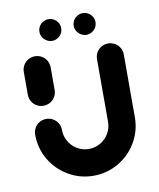

<svg xmlns="http://www.w3.org/2000/svg" viewBox="-77 -719 650 784"><g transform="rotate(-10 248.0 -327.0)"><path d="M96.3 -313.3Q81.1 -313.3 68.3 -320.7Q55.6 -328.1 48.1 -340.9Q40.7 -353.7 40.7 -368.9V-463Q40.7 -478.1 48.1 -490.9Q55.6 -503.7 68.3 -511.1Q81.1 -518.5 96.3 -518.5Q111.5 -518.5 124.3 -511.1Q137 -503.7 144.4 -490.9Q151.9 -478.1 151.9 -463V-368.9Q151.9 -353.7 144.4 -340.9Q137 -328.1 124.3 -320.7Q111.5 -313.3 96.3 -313.3ZM399.6 -518.1Q414.8 -518.1 427.6 -510.7Q440.4 -503.3 447.8 -490.6Q455.2 -477.8 455.2 -462.6V-203Q455.2 -146.3 427.2 -98.9Q399.3 -51.5 351.7 -23.9Q304.1 3.7 248.5 3.7Q193 3.7 145.4 -23.9Q97.8 -51.5 69.8 -98.9Q41.9 -146.3 41.9 -203Q41.9 -218.1 49.3 -230.9Q56.7 -243.7 69.4 -251.1Q82.2 -258.5 97.4 -258.5Q112.6 -258.5 125.4 -251.1Q138.1 -243.7 145.6 -230.9Q153 -218.1 153 -203Q153 -177 165.9 -155Q178.9 -133 200.7 -120.2Q222.6 -107.4 248.5 -107.4Q274.4 -107.4 296.3 -120.2Q318.1 -133 331.1 -155Q344.1 -177 344.1 -203V-462.6Q344.1 -477.8 351.5 -490.6Q358.9 -503.3 371.7 -510.7Q384.4 -518.1 399.6 -518.1ZM274.1 -613Q274.1 -625.2 280.2 -635.6Q286.3 -645.9 296.9 -652Q307.4 -658.1 319.3 -658.1Q331.1 -658.1 341.7 -652Q352.2 -645.9 358.3 -635.6Q364.4 -625.2 364.4 -613Q364.4 -601.1 358.3 -590.7Q352.2 -580.4 341.9 -574.3Q331.5 -568.1 319.6 -568.1Q307.8 -568.1 297.2 -574.3Q286.7 -580.4 280.4 -590.7Q274.1 -601.1 274.1 -613ZM131.9 -613Q131.9 -625.2 138 -635.6Q144.1 -645.9 154.6 -652Q165.2 -658.1 177 -658.1Q188.9 -658.1 199.4 -652Q210 -645.9 216.1 -635.6Q222.2 -625.2 222.2 -613Q222.2 -601.1 216.1 -590.7Q210 -580.4 199.6 -574.3Q189.3 -568.1 177.4 -568.1Q165.6 -568.1 155 -574.3Q144.4 -580.4 138.1 -590.7Q131.9 -601.1 131.9 -613Z"/></g></svg>

Font: 26F Galaxy Hebrew Black
Style: Regular
Weight: 900
Designer: C₂₉H₂₅N₃O₅
Version: Version 1.000